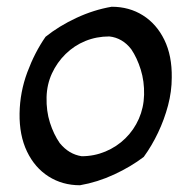

<svg xmlns="http://www.w3.org/2000/svg" viewBox="-20 -537 560 569"><path d="M217 12Q165 12 124 -14Q83 -40 60 -88Q37 -136 38 -201Q39 -264 61 -323Q83 -382 115 -428Q155 -460 206.5 -484Q258 -508 311 -517Q363 -517 403.5 -491.5Q444 -466 467 -419Q490 -372 489 -307Q489 -266 478 -224.5Q467 -183 448.5 -144Q430 -105 406 -72Q368 -43 318.5 -20Q269 3 217 12ZM222 -74Q259 -74 292.5 -88Q326 -102 351.5 -127Q377 -152 391.5 -185Q406 -218 407 -256Q408 -296 397 -331Q386 -366 369 -391Q356 -408 339.5 -417.5Q323 -427 304 -429Q266 -429 233 -415.5Q200 -402 174.5 -377Q149 -352 134 -319.5Q119 -287 118 -249Q117 -208 128 -173.5Q139 -139 157 -113Q171 -96 187 -86.5Q203 -77 222 -74Z"/></svg>

Font: Labrada Medium
Style: Italic
Weight: 500
Italic angle: -7°
Designer: Mercedes Jáuregui
Foundry: Omnibus-Type Team
Version: Version 1.000